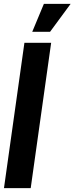

<svg xmlns="http://www.w3.org/2000/svg" viewBox="-26 -971 384 991"><path d="M-5.5 0 100 -750H238L132.5 0ZM140.5 -807 200.5 -951H338.5L232.5 -807Z"/></svg>

Font: Urbanist ExtraBold
Style: Italic
Weight: 800
Italic angle: -8°
Designer: Corey Hu
Foundry: Corey Hu
Version: Version 1.321; ttfautohint (v1.8.4.7-5d5b)